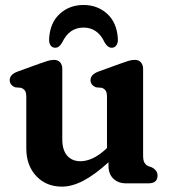

<svg xmlns="http://www.w3.org/2000/svg" viewBox="-20 -718 672 752"><path d="M83 -137V-338Q83 -356 77.5 -363.2Q72 -370.5 62.5 -374L39.5 -376Q18 -385 18 -404Q18 -426 48.5 -437.5L134 -468.5Q152.5 -475 165.8 -479.2Q179 -483.5 192 -483.5Q207 -483.5 215.5 -473.8Q224 -464 224 -448.5V-172Q224 -130 243.2 -108.2Q262.5 -86.5 295 -86.5Q317 -86.5 341.2 -97.2Q365.5 -108 392.5 -132L399 -138.5V-338Q399 -356 393.8 -363.2Q388.5 -370.5 379 -374L356 -376Q334.5 -385 334.5 -404Q334.5 -426 365 -437.5L450.5 -468.5Q468.5 -475 481.8 -479.2Q495 -483.5 508 -483.5Q523 -483.5 531.8 -473.8Q540.5 -464 540.5 -448.5V-109.5Q540.5 -89.5 545.8 -80.8Q551 -72 560.5 -67.5L574.5 -62.5Q597 -51 597 -30.5Q597 0 562 0H472.5Q443 0 424 -18.2Q405 -36.5 405 -68V-82.5Q350.5 -33 306.2 -10Q262 13 222.5 13Q161 13 122 -28.5Q83 -70 83 -137ZM307 -610Q251 -610 223.5 -551.5Q212 -531 196.5 -531Q184 -531 177.5 -541.2Q171 -551.5 172.5 -568Q176.5 -630 214.5 -664.2Q252.5 -698.5 307 -698.5Q361.5 -698.5 399.5 -664.2Q437.5 -630 441.5 -568Q443 -551.5 436.2 -541.2Q429.5 -531 417.5 -531Q402 -531 390 -551.5Q363 -610 307 -610Z"/></svg>

Font: Fraunces 9pt S100 SemiBold
Style: Regular
Weight: 600
Version: Version 1.000; ttfautohint (v1.8.3)